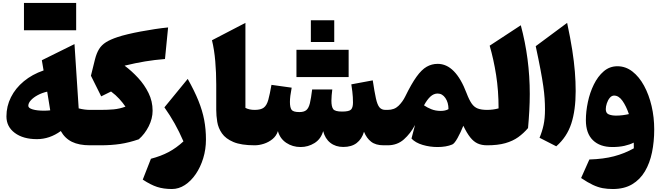

<svg xmlns="http://www.w3.org/2000/svg" viewBox="-20 -980 4456 1295"><path d="M273.9 -504.9 262.2 -573.7 482.4 -682.6 510.7 -249Q549.8 -238.8 586.9 -238.8H587.4V0H586.9Q513.2 0 465.3 -23.4Q417.5 -46.9 390.1 -96.2Q314.5 -41.5 229 -41.5Q136.2 -41.5 79.8 -83.5Q23.4 -125.5 23.4 -194.8Q23.4 -263.7 54 -324.5Q84.5 -385.3 140.9 -431.9Q197.3 -478.5 273.9 -504.9ZM298.3 -361.8Q263.7 -354 234.6 -338.4Q205.6 -322.8 188.2 -303.7Q170.9 -284.7 170.9 -266.1Q170.9 -251 200.2 -242.2Q229.5 -233.4 278.3 -233.4Q288.1 -233.4 298.3 -234.1Q308.6 -234.9 318.8 -235.8Q306.2 -310.1 298.3 -361.8ZM141.6 -775.9V-960H493.7V-775.9Z M1113.8 -794.9 1092.8 -582Q1022 -576.2 958.3 -565.7Q894.5 -555.2 820.3 -537.1Q868.2 -501.5 911.4 -454.8Q954.6 -408.2 981.9 -352.5Q1009.3 -296.9 1009.3 -233.4Q1009.3 -180.2 982.9 -127.9Q956.5 -75.7 916 -40.5Q851.1 -18.1 790.8 -9Q730.5 0 657.7 0H587.4Q575.7 0 569.8 -8.3Q564 -16.6 564 -41V-197.8Q564 -222.2 569.8 -230.5Q575.7 -238.8 587.4 -238.8H657.7Q707 -238.8 746.8 -242.4Q786.6 -246.1 826.2 -260.7Q809.1 -286.1 784.9 -312.7Q760.7 -339.4 729 -362.8L662.6 -330.1L593.3 -469.2L620.6 -579.6Q631.3 -621.6 648.2 -648.9Q665 -676.3 694.8 -695.1Q724.6 -713.9 773.4 -730Q800.8 -739.3 841.3 -749Q881.8 -758.8 929.2 -767.6Q976.6 -776.4 1024.4 -783.7Q1072.3 -791 1113.8 -794.9Z M1369.1 -39.1Q1369.1 27.3 1350.6 87.6Q1332 147.9 1300 194.6Q1268.1 241.2 1226.8 268.1Q1185.5 294.9 1139.6 294.9Q1083.5 294.9 1039.8 280.8Q996.1 266.6 942.9 231.4L998 90.8Q1065.4 73.2 1117.7 45.4Q1169.9 17.6 1217.3 -26.4Q1189 -91.8 1158 -147Q1127 -202.1 1088.9 -255.9L1246.1 -447.8Q1291.5 -367.2 1318.4 -300.5Q1345.2 -233.9 1357.2 -171.1Q1369.1 -108.4 1369.1 -39.1Z M1635.3 -825.7V-252.4Q1661.1 -238.8 1697.8 -238.8H1698.2V0H1697.8Q1606.9 0 1554.4 -22.2Q1502 -44.4 1477.1 -80.3Q1452.1 -116.2 1445.3 -158Q1438.5 -199.7 1438.5 -238.8V-410.6Q1438.5 -489.3 1431.9 -567.1Q1425.3 -645 1409.7 -708.5Z M2295.4 11.2Q2243.7 11.2 2208 -16.8Q2172.4 -44.9 2159.7 -95.7Q2144.5 -42 2101.3 -15.1Q2058.1 11.7 2007.8 11.7Q1953.1 11.7 1910.6 -16.8Q1868.2 -45.4 1854.5 -95.7Q1844.2 -63.5 1818.4 -42.2Q1792.5 -21 1760.3 -10.5Q1728 0 1698.2 0Q1686.5 0 1680.7 -8.3Q1674.8 -16.6 1674.8 -41V-197.8Q1674.8 -222.2 1680.7 -230.5Q1686.5 -238.8 1698.2 -238.8Q1739.3 -238.8 1759.3 -254.2Q1779.3 -269.5 1789.6 -306.6Q1799.8 -343.8 1811 -407.7L1947.3 -388.7Q1935.5 -328.1 1935.5 -293Q1935.5 -254.4 1946.8 -239.3Q1958 -224.1 1999.5 -224.1Q2030.3 -224.1 2046.1 -237.3Q2062 -250.5 2070.1 -283.4Q2078.1 -316.4 2085.4 -376.5H2221.2Q2218.8 -358.4 2217 -337.2Q2215.3 -315.9 2215.3 -300.8Q2215.3 -260.3 2227.5 -243.9Q2239.7 -227.5 2287.6 -227.5Q2335.4 -227.5 2348.1 -241.5Q2360.8 -255.4 2360.8 -288.1Q2360.8 -326.2 2356.4 -362.1Q2352.1 -397.9 2349.6 -411.1L2494.1 -438Q2505.9 -359.9 2515.4 -316.7Q2524.9 -273.4 2539.3 -256.1Q2553.7 -238.8 2579.6 -238.8H2594.7V0H2567.4Q2514.2 0 2483.2 -24.2Q2452.1 -48.3 2435.1 -91.3Q2420.4 -42 2385.7 -15.4Q2351.1 11.2 2295.4 11.2ZM1979.5 -460V-644H2331.5V-460ZM2076.7 -843.3H2234.4V-696.8H2076.7Z M2932.1 -549.3Q3052.2 -549.3 3127 -351.6Q3144 -306.6 3161.1 -282Q3178.2 -257.3 3202.6 -248Q3227.1 -238.8 3265.1 -238.8H3265.6V0H3265.1Q3229 0 3201.9 -12.2Q3174.8 -24.4 3151.9 -53.2Q3128.9 -82 3105 -131.8Q3087.4 -87.4 3066.4 -49.6Q3045.4 -11.7 3030.3 -5.4Q2989.7 11.7 2931.2 11.7Q2878.9 11.7 2830.6 -2.7Q2782.2 -17.1 2755.4 -45.4L2779.3 -137.2Q2749 -79.6 2704.1 -39.8Q2659.2 0 2594.7 0Q2583 0 2577.1 -8.3Q2571.3 -16.6 2571.3 -41V-197.8Q2571.3 -222.2 2577.1 -230.5Q2583 -238.8 2594.7 -238.8Q2639.6 -238.8 2667.7 -266.1Q2695.8 -293.5 2713.4 -329.6Q2754.9 -414.6 2789.3 -462.4Q2823.7 -510.3 2857.9 -529.8Q2892.1 -549.3 2932.1 -549.3ZM2931.6 -349.1Q2905.3 -349.1 2882.8 -328.4Q2860.4 -307.6 2839.8 -269.5Q2861.3 -254.4 2889.6 -243.2Q2918 -231.9 2953.1 -231.9Q2966.8 -231.9 2980 -234.6Q2993.2 -237.3 3004.9 -243.7Q3004.9 -288.6 2984.1 -318.8Q2963.4 -349.1 2931.6 -349.1Z M3492.7 -809.6Q3553.2 -584.5 3553.2 -346.2Q3553.2 -290.5 3550 -233.2Q3546.9 -175.8 3541.5 -116.2Q3511.7 -81.1 3475.3 -54.9Q3439 -28.8 3388.4 -14.4Q3337.9 0 3265.6 0Q3253.9 0 3248 -8.3Q3242.2 -16.6 3242.2 -41V-197.8Q3242.2 -222.2 3248 -230.5Q3253.9 -238.8 3265.6 -238.8Q3305.7 -238.8 3342.8 -249Q3342.8 -368.7 3326.2 -474.1Q3309.6 -579.6 3282.7 -671.9Z M3805.2 -825.7Q3827.1 -723.1 3839.6 -643.1Q3852.1 -563 3857.4 -496.1Q3862.8 -429.2 3862.8 -365.2Q3862.8 -237.3 3833.3 -146.5Q3803.7 -55.7 3731.9 6.8L3619.1 -50.8Q3636.7 -92.8 3646.2 -136.7Q3655.8 -180.7 3655.8 -241.2Q3655.8 -278.8 3653.3 -315.9Q3650.9 -353 3644.3 -399.4Q3637.7 -445.8 3625.5 -510.7Q3613.3 -575.7 3593.3 -668.5Z M4113.3 294.9Q4076.7 294.9 4044.9 289.1Q4013.2 283.2 3978.8 267.1Q3944.3 251 3899.4 220.7L3955.1 95.7Q4050.3 92.8 4121.1 74.2Q4191.9 55.7 4254.9 20.5Q4254.9 11.2 4254.9 1.7Q4254.9 -7.8 4254.4 -18.1Q4227.5 -4.4 4191.4 3.7Q4155.3 11.7 4110.4 11.7Q4026.4 11.7 3979 -34.4Q3931.6 -80.6 3931.6 -169.4Q3931.6 -228 3945.1 -291.7Q3958.5 -355.5 3985.4 -410.2Q4012.2 -464.8 4052 -499Q4091.8 -533.2 4144.5 -533.2Q4199.7 -533.2 4245.4 -497.8Q4291 -462.4 4324 -401.9Q4356.9 -341.3 4374.8 -265.1Q4392.6 -189 4392.6 -106.9Q4392.6 -25.4 4377.7 47.4Q4362.8 120.1 4329.8 175.8Q4296.9 231.4 4243.4 263.2Q4189.9 294.9 4113.3 294.9ZM4221.7 -210.4Q4203.6 -264.2 4178.5 -299.8Q4153.3 -335.4 4122.1 -335.4Q4105.5 -335.4 4092.8 -320.1Q4080.1 -304.7 4073 -283.2Q4065.9 -261.7 4065.9 -243.7Q4065.9 -216.3 4086.4 -208.3Q4106.9 -200.2 4135.3 -200.2Q4157.2 -200.2 4180.2 -203.1Q4203.1 -206.1 4221.7 -210.4Z"/></svg>

Font: Pinar-DS3-FD Black
Style: Regular
Weight: 900
Designer: Amin Abedi
Version: Version 3.000